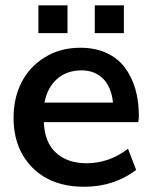

<svg xmlns="http://www.w3.org/2000/svg" viewBox="-20 -694 620 725"><path d="M147.9 -306.6H406.7Q400.4 -365.7 369.1 -397Q337.9 -428.2 288.1 -428.2Q232.4 -428.2 195.8 -396.2Q159.2 -364.3 147.9 -306.6ZM297.9 11.2Q174.8 11.2 103 -60.5Q31.2 -132.3 31.2 -250Q31.2 -323.2 61 -382.3Q90.8 -441.4 148.9 -477.5Q207 -513.7 283.2 -513.7Q339.4 -513.7 382.3 -493.9Q425.3 -474.1 451.7 -438.5Q478 -403.3 491.2 -357.4Q504.4 -311.5 504.4 -255.4Q504.4 -250 503.7 -244.6Q502.9 -239.3 502 -232.9H145.5Q148.4 -155.8 191.9 -116.7Q235.4 -77.6 306.2 -77.6Q392.1 -77.6 463.4 -132.3L494.1 -52.2Q410.2 11.2 297.9 11.2ZM337.9 -568.8V-673.8H447.8V-568.8ZM125 -568.8V-673.8H234.9V-568.8Z"/></svg>

Font: Ride Light
Style: Bold
Weight: 600
Version: Version 3.000